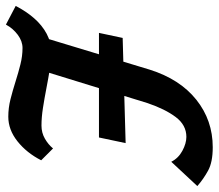

<svg xmlns="http://www.w3.org/2000/svg" viewBox="-73 -642 738 648"><g transform="rotate(90 296.0 -318.0)"><path d="M84 -48 207 -454Q239 -556 308.5 -611.5Q378 -667 469 -667Q519 -667 547.5 -651.5Q576 -636 600 -615L518 -527Q506 -551 481 -564.5Q456 -578 434 -578Q394 -578 367 -542Q340 -506 320 -447L197 -48ZM55 31 -8 -2Q10 -37 33.5 -64Q57 -91 86 -106.5Q115 -122 148 -122Q175 -122 206 -117Q237 -112 270.5 -105.5Q304 -99 336 -94Q368 -89 396 -89Q420 -89 440 -100.5Q460 -112 473 -128L513 -88Q488 -39 449 -8Q410 23 366 23Q336 23 306.5 15.5Q277 8 247 -1.5Q217 -11 189 -18Q161 -25 134 -25Q111 -25 89.5 -9Q68 7 55 31ZM83 -283 100 -363 455 -373 436 -283Z"/></g></svg>

Font: Ysabeau
Style: Bold Italic
Weight: 700
Italic angle: -12°
Designer: Christian Thalmann (Catharsis Fonts)
Version: Version 2.002